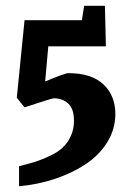

<svg xmlns="http://www.w3.org/2000/svg" viewBox="-20 -545 455 664"><path d="M45.9 99.1V29.8Q80.1 21.5 103.5 13.9Q127 6.3 154.1 -6.6Q181.2 -19.5 197.5 -35.2Q213.9 -50.8 224.9 -74.5Q235.8 -98.1 235.8 -127.9Q235.8 -168.5 216.1 -186.8Q196.3 -205.1 166 -205.1Q160.2 -205.1 64.9 -173.8L38.1 -207L64.9 -475.1H263.2L271 -524.9H342.8L346.2 -384.8H147L136.2 -263.2Q204.1 -292 216.8 -292Q296.4 -292 337.6 -253.2Q378.9 -214.4 378.9 -150.9Q378.9 -98.6 351.1 -53.5Q323.2 -8.3 276.4 22.7Q229.5 53.7 170.2 73.5Q110.8 93.3 45.9 99.1Z"/></svg>

Font: Grenze
Style: Bold
Weight: 700
Designer: Renata Polastri
Foundry: Omnibus-Type
Version: Version 1.002;PS 001.002;hotconv 1.0.88;makeotf.lib2.5.64775